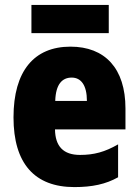

<svg xmlns="http://www.w3.org/2000/svg" viewBox="-20 -752 563 782"><path d="M423 -732H108V-617H423ZM267 -562C119 -562 35 -463 35 -274C35 -86 121 10 283 10C356 10 411 -2 461 -30V-164C407 -133 363 -121 306 -121C238 -121 205 -156 204 -225H491V-310C491 -474 407 -562 267 -562ZM272 -436C310 -436 334 -405 334 -341H205C207 -410 234 -436 272 -436Z"/></svg>

Font: Noto Sans Arabic UI Cn Bk
Style: Regular
Weight: 900
Width: 3
Designer: Monotype Design Team, Nadine Chahine and Nizar Qandah
Foundry: Monotype Imaging Inc.
Version: Version 2.010